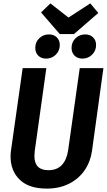

<svg xmlns="http://www.w3.org/2000/svg" viewBox="-20 -1092 627 1127"><path d="M520 -206Q511 -143 477 -93Q443 -43 386 -14Q329 15 254 15Q150 15 96 -37Q42 -89 42 -174Q42 -193 45 -212L113 -692H252L184 -206Q182 -186 182 -176Q182 -93 264 -93Q315 -93 343.5 -124Q372 -155 380 -210L448 -692H587ZM557 -1016 414 -892H331L221 -1019L276 -1072L382 -989L510 -1072ZM187 -811Q187 -845 210.5 -867.5Q234 -890 267 -890Q296 -890 313.5 -872.5Q331 -855 331 -828Q331 -794 307.5 -771Q284 -748 251 -748Q222 -748 204.5 -765.5Q187 -783 187 -811ZM400 -811Q400 -845 423.5 -867.5Q447 -890 480 -890Q509 -890 526.5 -872.5Q544 -855 544 -828Q544 -794 520.5 -771Q497 -748 464 -748Q435 -748 417.5 -765.5Q400 -783 400 -811Z"/></svg>

Font: Fira Sans Condensed SemiBold
Style: Italic
Weight: 600
Width: 3
Italic angle: -8°
Designer: bBox Type GmbH & Carrois Corporate GbR & Edenspiekermann AG
Foundry: bBox Type GmbH & Carrois Corporate GbR & Edenspiekermann AG
Version: Version 4.301